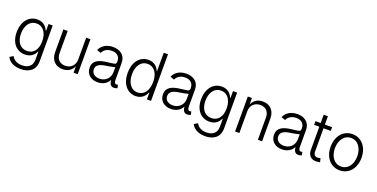

<svg xmlns="http://www.w3.org/2000/svg" viewBox="-21 -1665 5538 2817"><g transform="rotate(20 2748.0 -256.5)"><path d="M292.5 215.8C423.3 215.8 519 152.3 519 13.2V-545.9H454.6V-440.9H447.8C425.8 -490.7 379.9 -553.2 280.3 -553.2C146.5 -553.2 55.2 -440.4 55.2 -273.9C55.2 -106.4 148.9 -5.9 278.8 -5.9C376 -5.9 424.3 -61 446.3 -112.3H452.6V10.3C452.6 110.8 388.7 157.2 292.5 157.2C201.2 157.2 156.7 114.3 133.3 71.8L78.6 105C110.4 169.4 181.2 215.8 292.5 215.8ZM288.6 -65.4C182.1 -65.4 122.1 -151.4 122.1 -275.4C122.1 -397 180.7 -493.2 288.6 -493.2C394.5 -493.2 453.6 -401.9 453.6 -275.4C453.6 -145 392.6 -65.4 288.6 -65.4Z M873 7.3C946.3 7.3 1009.8 -24.4 1043.5 -101.1V0H1107.9V-545.9H1041.5V-205.6C1041.5 -111.8 976.6 -53.2 890.6 -53.2C806.6 -53.2 752.4 -108.4 752.4 -197.8V-545.9H686V-192.9C686 -63.5 762.2 7.3 873 7.3Z M1418.5 12.2C1511.2 12.2 1569.8 -35.2 1594.2 -84.5H1599.1C1601.6 -25.9 1627.9 5.9 1671.4 5.9C1690.9 5.9 1708 2 1726.1 -5.4L1716.3 -57.1C1706.1 -53.2 1701.2 -52.7 1691.4 -52.7C1668 -52.7 1657.2 -74.2 1657.2 -114.3V-370.6C1657.2 -515.1 1547.4 -553.2 1461.9 -553.2C1377 -553.2 1291 -518.6 1254.4 -430.2L1317.9 -408.7C1336.9 -454.1 1385.3 -494.1 1463.4 -494.1C1544.9 -494.1 1591.3 -449.7 1591.3 -376.5C1591.3 -347.7 1585.4 -335.9 1564 -329.6C1537.1 -323.7 1500 -319.8 1448.7 -313.5C1325.7 -298.3 1238.8 -260.7 1238.8 -152.8C1238.8 -46.9 1319.3 12.2 1418.5 12.2ZM1428.2 -46.9C1357.4 -46.9 1305.2 -84.5 1305.2 -149.9C1305.2 -214.4 1357.9 -244.1 1449.2 -257.3C1494.6 -263.7 1552.7 -274.4 1591.3 -285.2V-209.5C1591.3 -120.6 1527.3 -46.9 1428.2 -46.9Z M2013.7 11.7C2112.3 11.7 2159.7 -51.3 2181.2 -102.1H2188.5V0H2252.9V-727.5H2186.5V-440.9H2181.2C2159.7 -490.7 2113.8 -553.2 2013.7 -553.2C1880.4 -553.2 1789.6 -439.9 1789.6 -271.5C1789.6 -101.6 1879.9 11.7 2013.7 11.7ZM2022.5 -48.3C1916 -48.3 1856.4 -146.5 1856.4 -272C1856.4 -397 1915 -493.2 2022.5 -493.2C2127.9 -493.2 2187.5 -401.9 2187.5 -272C2187.5 -141.6 2127 -48.3 2022.5 -48.3Z M2563.5 12.2C2656.2 12.2 2714.8 -35.2 2739.3 -84.5H2744.1C2746.6 -25.9 2772.9 5.9 2816.4 5.9C2835.9 5.9 2853 2 2871.1 -5.4L2861.3 -57.1C2851.1 -53.2 2846.2 -52.7 2836.4 -52.7C2813 -52.7 2802.2 -74.2 2802.2 -114.3V-370.6C2802.2 -515.1 2692.4 -553.2 2606.9 -553.2C2522 -553.2 2436 -518.6 2399.4 -430.2L2462.9 -408.7C2481.9 -454.1 2530.3 -494.1 2608.4 -494.1C2689.9 -494.1 2736.3 -449.7 2736.3 -376.5C2736.3 -347.7 2730.5 -335.9 2709 -329.6C2682.1 -323.7 2645 -319.8 2593.8 -313.5C2470.7 -298.3 2383.8 -260.7 2383.8 -152.8C2383.8 -46.9 2464.4 12.2 2563.5 12.2ZM2573.2 -46.9C2502.4 -46.9 2450.2 -84.5 2450.2 -149.9C2450.2 -214.4 2502.9 -244.1 2594.2 -257.3C2639.6 -263.7 2697.8 -274.4 2736.3 -285.2V-209.5C2736.3 -120.6 2672.4 -46.9 2573.2 -46.9Z M3171.9 215.8C3302.7 215.8 3398.4 152.3 3398.4 13.2V-545.9H3334V-440.9H3327.1C3305.2 -490.7 3259.3 -553.2 3159.7 -553.2C3025.9 -553.2 2934.6 -440.4 2934.6 -273.9C2934.6 -106.4 3028.3 -5.9 3158.2 -5.9C3255.4 -5.9 3303.7 -61 3325.7 -112.3H3332V10.3C3332 110.8 3268.1 157.2 3171.9 157.2C3080.6 157.2 3036.1 114.3 3012.7 71.8L2958 105C2989.7 169.4 3060.5 215.8 3171.9 215.8ZM3168 -65.4C3061.5 -65.4 3001.5 -151.4 3001.5 -275.4C3001.5 -397 3060.1 -493.2 3168 -493.2C3273.9 -493.2 3333 -401.9 3333 -275.4C3333 -145 3272 -65.4 3168 -65.4Z M3631.8 -340.3C3631.8 -434.1 3696.3 -492.7 3782.7 -492.7C3866.7 -492.7 3920.9 -437.5 3920.9 -348.1V0H3986.8V-353C3986.8 -482.4 3911.1 -553.2 3800.3 -553.2C3726.1 -553.2 3663.1 -521 3629.9 -445.3L3629.4 -545.9H3565.4V0H3631.8Z M4297.4 12.2C4390.1 12.2 4448.7 -35.2 4473.1 -84.5H4478C4480.5 -25.9 4506.8 5.9 4550.3 5.9C4569.8 5.9 4586.9 2 4605 -5.4L4595.2 -57.1C4585 -53.2 4580.1 -52.7 4570.3 -52.7C4546.9 -52.7 4536.1 -74.2 4536.1 -114.3V-370.6C4536.1 -515.1 4426.3 -553.2 4340.8 -553.2C4255.9 -553.2 4169.9 -518.6 4133.3 -430.2L4196.8 -408.7C4215.8 -454.1 4264.2 -494.1 4342.3 -494.1C4423.8 -494.1 4470.2 -449.7 4470.2 -376.5C4470.2 -347.7 4464.4 -335.9 4442.9 -329.6C4416 -323.7 4378.9 -319.8 4327.6 -313.5C4204.6 -298.3 4117.7 -260.7 4117.7 -152.8C4117.7 -46.9 4198.2 12.2 4297.4 12.2ZM4307.1 -46.9C4236.3 -46.9 4184.1 -84.5 4184.1 -149.9C4184.1 -214.4 4236.8 -244.1 4328.1 -257.3C4373.5 -263.7 4431.6 -274.4 4470.2 -285.2V-209.5C4470.2 -120.6 4406.2 -46.9 4307.1 -46.9Z M4702.6 -675.8V-545.9H4621.6V-488.3H4702.6V-124.5C4702.6 -39.6 4754.9 11.2 4841.8 5.4C4858.9 4.9 4877.4 2 4891.6 -2.4L4877.4 -59.6C4866.2 -57.1 4851.6 -54.7 4842.3 -54.2C4792.5 -49.3 4768.6 -74.7 4768.6 -128.9V-488.3H4881.3V-545.9H4768.6V-675.8Z M5199.7 11.7C5341.8 11.7 5440.9 -104 5440.9 -270C5440.9 -437.5 5341.3 -553.2 5199.7 -553.2C5057.6 -553.2 4958.5 -437.5 4958.5 -270C4958.5 -104 5057.6 11.7 5199.7 11.7ZM5199.7 -48.3C5088.4 -48.3 5025.4 -148.9 5025.4 -270C5025.4 -391.6 5088.4 -493.2 5199.7 -493.2C5311.5 -493.2 5374.5 -391.6 5374.5 -270C5374.5 -148.9 5311.5 -48.3 5199.7 -48.3Z"/></g></svg>

Font: Raveo Light
Style: Regular
Weight: 300
Designer: Jakub Foglar, Rasmus Andersson (Inter)
Foundry: Jakubfoglar.com
Version: Version 1.100;Glyphs 3.2.3 (3260)